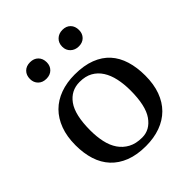

<svg xmlns="http://www.w3.org/2000/svg" viewBox="-207 -889 1035 1035"><g transform="rotate(-45 311.0 -371.0)"><path d="M45 -262Q45 -328 64 -379Q83 -430 117.5 -464.5Q152 -499 201.5 -517Q251 -535 311 -535Q381 -535 431.5 -515.5Q482 -496 514 -460.5Q546 -425 561.5 -374.5Q577 -324 577 -262Q577 -196 558.5 -145.5Q540 -95 505.5 -60.5Q471 -26 421.5 -8Q372 10 311 10Q243 10 193 -9.5Q143 -29 110 -64.5Q77 -100 61 -150Q45 -200 45 -262ZM158 -262Q158 -214 167 -173Q176 -132 196.5 -102Q217 -72 249.5 -54.5Q282 -37 329 -37Q388 -37 426 -91Q464 -145 464 -262Q464 -310 455 -351.5Q446 -393 426.5 -423.5Q407 -454 376.5 -471Q346 -488 302 -488Q236 -488 197 -434Q158 -380 158 -262ZM124 -688Q124 -717 141.5 -734.5Q159 -752 188 -752Q217 -752 234.5 -734.5Q252 -717 252 -688Q252 -661 234.5 -643.5Q217 -626 188 -626Q159 -626 141.5 -643.5Q124 -661 124 -688ZM370 -688Q370 -717 388.5 -734.5Q407 -752 435 -752Q464 -752 481 -734.5Q498 -717 498 -688Q498 -661 481 -643.5Q464 -626 435 -626Q407 -626 388.5 -643.5Q370 -661 370 -688Z"/></g></svg>

Font: PT Serif Caption
Style: Regular
Weight: 400
Designer: A.Korolkova, O.Umpeleva, V.Yefimov
Foundry: ParaType Ltd
Version: Version 1.000W OFL